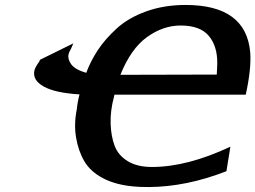

<svg xmlns="http://www.w3.org/2000/svg" viewBox="-20 -735 1031 775"><path d="M119 -451Q122 -464 139 -487Q139 -490 142 -494L276 -560L267 -539Q258 -523 257 -517Q252 -497 267.5 -475.5Q283 -454 328 -441Q346 -489 375 -533Q404 -577 451 -620Q498 -663 570 -689Q642 -715 729 -715Q973 -715 990 -524Q995 -458 972 -353H442L440 -344Q425 -288 426.5 -237Q428 -186 442.5 -147Q457 -108 495.5 -84.5Q534 -61 593 -61Q736 -61 910 -143L894 -44Q733 19 581 20Q542 20 524 18Q449 12 397 -15Q345 -42 320.5 -84Q296 -126 287 -180Q278 -234 290 -294Q293 -324 301 -354Q202 -360 156 -386Q110 -412 119 -451ZM466 -433Q531 -433 660.5 -433.5Q790 -434 855 -434Q855 -439 856 -455Q857 -471 857 -478Q858 -548 823 -590Q788 -632 709 -632Q638 -632 573 -585Q508 -538 466 -433Z"/></svg>

Font: Coval
Style: ExtraBold Italic
Weight: 800
Foundry: Context Ltd
Version: Version 001.000